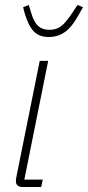

<svg xmlns="http://www.w3.org/2000/svg" viewBox="-20 -753 354 773"><path d="M73 0Q44 0 44 -23Q44 -32 47 -46L140 -508H174L78 -30H152L146 0ZM176 -604Q131 -604 108.5 -635.5Q86 -667 73 -724L96 -733L106 -700Q117 -663 134 -648Q151 -633 178 -633Q193 -633 204.5 -636.5Q216 -640 226.5 -648Q237 -656 247.5 -669Q258 -682 271 -701L292 -733L314 -724Q299 -696 285 -673.5Q271 -651 255 -635.5Q239 -620 219.5 -612Q200 -604 176 -604Z"/></svg>

Font: IBM Plex Sans Cond ExtLt
Style: Italic
Weight: 200
Width: 3
Italic angle: -11°
Designer: Mike Abbink, Paul van der Laan, Pieter van Rosmalen
Foundry: Bold Monday
Version: Version 1.3